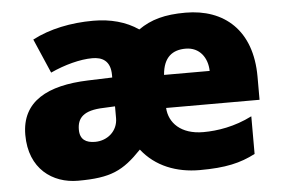

<svg xmlns="http://www.w3.org/2000/svg" viewBox="-45 -624 1025 696"><g transform="rotate(-5 467.5 -276.5)"><path d="M653 -563C577 -563 527 -549 481 -517C436 -548 380 -563 317 -563C236 -563 158 -547 95 -514L149 -389C201 -413 258 -428 302 -428C337 -428 368 -414 368 -361V-352L279 -349C133 -344 36 -295 36 -172C36 -48 120 10 212 10C332 10 377 -12 445 -83C495 -19 571 10 655 10C750 10 804 -3 858 -31V-168C795 -136 731 -126 680 -126C598 -126 556 -171 553 -225H893V-309C893 -479 793 -563 653 -563ZM642 -433C693 -433 721 -393 722 -345H556C561 -410 595 -433 642 -433ZM328 -245 369 -247V-204C369 -157 331 -125 286 -125C253 -125 231 -138 231 -174C231 -216 253 -243 328 -245Z"/></g></svg>

Font: Noto Sans Malayalam Black
Style: Regular
Weight: 900
Designer: Jelle Bosma - Monotype Design Team
Foundry: Monotype Imaging Inc.
Version: Version 2.104